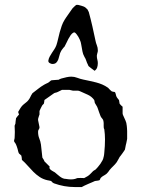

<svg xmlns="http://www.w3.org/2000/svg" viewBox="-20 -756 579 783"><path d="M69.3 -105.5Q69.3 -108.9 68.4 -114.3Q67.4 -119.6 66.9 -121.6Q65.9 -123 62 -126.2Q58.1 -129.4 57.6 -129.9Q55.2 -133.8 54 -139.2Q52.7 -144.5 51.8 -148.4Q50.8 -151.9 48.6 -158.4Q46.4 -165 45.4 -166.5Q45.4 -167.5 43 -171.1Q40.5 -174.8 39.6 -175.8L37.1 -180.7Q37.1 -182.1 38.3 -187Q39.6 -191.9 39.6 -192.4Q39.6 -194.8 40 -202.1Q40.5 -209.5 40.5 -217.8Q40.5 -226.1 40 -233.2Q39.6 -240.2 39.6 -243.2L43 -252.4Q43 -252.9 43.2 -256.1Q43.5 -259.3 43.9 -262.9Q44.4 -266.6 44.9 -269.8Q45.4 -272.9 45.4 -273.9Q46.4 -275.9 50.8 -281.2Q55.2 -286.6 57.6 -289.1Q57.6 -289.6 56.2 -292.7Q54.7 -295.9 54.7 -297.4Q54.2 -297.4 54.2 -297.9V-298.8L54.7 -300.8Q58.6 -307.6 64 -316.2Q69.3 -324.7 76.2 -330.1Q81.5 -335 86.7 -338.6Q91.8 -342.3 96.2 -348.1Q100.6 -353.5 103.8 -360.6Q106.9 -367.7 111.3 -374Q111.3 -375 112.3 -376Q113.3 -377 114.3 -377.4Q125 -385.3 136.2 -394.3Q147.5 -403.3 158.7 -409.7Q159.2 -410.2 161.9 -411.6Q164.6 -413.1 167.7 -414.6Q170.9 -416 173.3 -417.2Q175.8 -418.5 176.8 -418.9L188.5 -428.2Q189.9 -428.7 194.3 -429Q198.7 -429.2 203.6 -429.7Q208.5 -430.2 212.9 -430.4Q217.3 -430.7 218.8 -430.7Q219.2 -431.2 221.2 -432.1Q223.1 -433.1 225.6 -434.1Q228 -435.1 230.2 -435.8Q232.4 -436.5 232.9 -436.5Q241.2 -439 251.7 -441.2Q262.2 -443.4 271 -443.4Q283.2 -443.4 295.2 -438.7Q307.1 -434.1 319.3 -431.6Q332.5 -428.7 345.7 -426Q358.9 -423.3 371.8 -419.9Q384.8 -416.5 397 -411.4Q409.2 -406.2 420.9 -397.9Q421.4 -397.5 423.3 -395.3Q425.3 -393.1 427.7 -390.6Q430.2 -388.2 432.6 -386Q435.1 -383.8 436 -383.3Q436.5 -382.8 441.7 -381.8Q446.8 -380.9 447.8 -380.9Q449.7 -379.4 450.7 -376.7Q451.7 -374 452.4 -370.8Q453.1 -367.7 453.9 -364.7Q454.6 -361.8 456.1 -359.9Q456.5 -359.4 457.8 -357.4Q459 -355.5 460.7 -353.5Q462.4 -351.6 463.6 -349.9Q464.8 -348.1 465.3 -348.1L467.8 -333Q469.2 -330.6 473.9 -326.2Q478.5 -321.8 480 -320.8V-293.9Q480 -290.5 482.2 -285.6Q484.4 -280.8 486.8 -275.4Q489.3 -270 491.7 -264.6Q494.1 -259.3 495.1 -254.9Q496.6 -247.6 497.1 -242.2Q497.6 -236.8 498 -231.7Q498.5 -226.6 498.5 -221.2Q498.5 -215.8 498.5 -208.5V-189.9Q498.5 -189 497.1 -182.4Q495.6 -175.8 495.1 -172.4Q494.1 -169.4 493.2 -165Q492.2 -160.6 491.5 -156.2Q490.7 -151.9 490 -148.7Q489.3 -145.5 489.3 -145.5Q488.3 -144 485.4 -139.6Q482.4 -135.3 478.8 -130.1Q475.1 -125 471.9 -120.8Q468.8 -116.7 467.8 -115.7Q467.8 -115.2 466.1 -112.3Q464.4 -109.4 462.4 -105.7Q460.4 -102.1 458.5 -98.9Q456.5 -95.7 456.1 -94.7Q449.7 -85.9 441.7 -78.4Q433.6 -70.8 426.8 -62.5Q422.4 -56.6 420.9 -54.2Q419.4 -51.8 414.6 -47.4Q407.7 -42 401.9 -39.1Q396 -36.1 390.1 -29.8Q390.1 -28.8 388.2 -24.9Q386.2 -21 385.3 -21Q384.3 -20.5 381.8 -20Q379.4 -19.5 376.2 -19Q373 -18.6 370.4 -18.3Q367.7 -18.1 366.7 -17.6Q363.8 -16.1 356.2 -12.9Q348.6 -9.8 340.1 -6.1Q331.5 -2.4 324 1.2Q316.4 4.9 313.5 6.8H284.7Q241.7 6.8 200.2 -8.3L194.3 -11.7Q193.4 -13.2 191.9 -14.6Q189 -17.6 188.5 -17.6Q188 -18.1 185.8 -18.6Q183.6 -19 181.2 -19.5Q178.7 -20 176.3 -20.5Q173.8 -21 173.3 -21Q155.8 -24.9 141.8 -34.2Q127.9 -43.5 116.2 -55.2Q104.5 -66.9 93.3 -79.8Q82 -92.8 69.3 -104ZM182.6 -76.7Q181.6 -75.2 181.6 -72.8Q181.6 -68.8 184.3 -65.9Q187 -63 190.4 -60.8Q193.8 -58.6 197.5 -56.6Q201.2 -54.7 203.6 -53.2Q208.5 -49.3 213.6 -44.7Q218.8 -40 224.4 -35.9Q230 -31.7 235.8 -29.1Q241.7 -26.4 249 -26.4Q254.4 -25.4 259.3 -24.9Q264.2 -24.4 269.5 -24.4Q273.9 -24.4 278.1 -24.9Q282.2 -25.4 286.1 -26.4L295.4 -29.8L309.1 -30.3L322.8 -29.8Q323.7 -30.3 325.2 -30.8Q327.1 -31.2 328.6 -32.7Q330.1 -33.7 332.5 -34.9Q335 -36.1 337.4 -37.6Q339.8 -39.6 342.8 -41.5Q343.8 -42 346.4 -44.7Q349.1 -47.4 352.1 -50.3Q355 -53.2 357.4 -55.9Q359.9 -58.6 360.8 -59.1L370.1 -64.9Q373.5 -68.4 378.9 -74.5Q384.3 -80.6 389.2 -87.6Q394 -94.7 397.7 -101.6Q401.4 -108.4 401.9 -113.3Q402.3 -114.7 403.1 -117.7Q403.8 -120.6 404.3 -124Q404.8 -127.4 405 -130.1Q405.3 -132.8 405.3 -133.3Q408.2 -161.1 408.2 -187.5Q408.2 -208.5 405.3 -229Q403.3 -231.9 403.1 -235.4Q402.8 -238.8 402.8 -242.7V-254.4Q402.8 -259.3 401.9 -261.7Q401.4 -267.6 397 -272.2Q392.6 -276.9 390.1 -282.2Q386.2 -291 384 -298.6Q381.8 -306.2 378.4 -314.9Q377.9 -315.9 377.4 -317.4Q377 -318.8 376 -320.8L366.7 -336.4Q366.7 -336.9 365.7 -341.8Q364.7 -346.7 364.3 -348.1Q354 -362.3 338.6 -369.4Q323.2 -376.5 307.6 -383.3Q306.2 -384.3 302.5 -385.3Q298.8 -386.2 298.3 -386.2H277.8L262.7 -389.6H232.9L215.3 -380.9Q210 -378.4 206.1 -377.9Q202.1 -377.4 197.8 -374Q189.5 -368.7 181.6 -362.5Q173.8 -356.4 164.6 -350.6Q164.1 -350.6 163.8 -350.1Q163.6 -349.6 162.6 -349.1Q161.6 -348.6 161.1 -348.1Q161.1 -347.2 160.9 -345Q160.6 -342.8 160.2 -340.3Q159.7 -337.9 159.4 -335.7Q159.2 -333.5 158.7 -333L152.8 -327.1Q151.4 -325.2 149.7 -321.5Q147.9 -317.9 146 -314.2Q144 -310.5 142.8 -307.4Q141.6 -304.2 141.1 -303.2V-289.1Q140.6 -288.1 139.6 -285.2Q138.7 -282.2 137.7 -279.3Q136.7 -276.4 136 -273.7Q135.3 -271 135.3 -270.5V-266.1L141.1 -237.3Q141.1 -231.9 138.2 -228.3Q135.3 -224.6 135.3 -218.8Q135.3 -203.1 140.1 -191.7Q145 -180.2 147 -166.5L152.8 -113.3L158.7 -104Q159.2 -103.5 160.2 -100.6Q160.6 -99.1 161.1 -98.1ZM282.7 -623.5H280.3Q273.4 -620.1 268.3 -612.8Q263.2 -605.5 258.8 -597.2Q254.4 -588.9 250.5 -580.3Q246.6 -571.8 243.2 -565.9Q242.2 -565.4 240 -562.7Q237.8 -560.1 235.4 -556.9Q232.9 -553.7 231 -551Q229 -548.3 229 -547.4Q224.6 -540 222.7 -531Q220.7 -522 217.8 -513.9Q214.8 -505.9 209.5 -500.5Q204.1 -495.1 193.4 -495.1Q189 -495.1 182.6 -498.8Q176.3 -502.4 177.2 -509.3Q178.7 -518.1 182.9 -525.6Q187 -533.2 192.1 -540.8Q197.3 -548.3 202.1 -555.9Q207 -563.5 210 -571.8Q213.9 -583.5 216.8 -596.9Q219.7 -610.4 223.4 -624Q227.1 -637.7 231.7 -650.6Q236.3 -663.6 243.2 -674.8Q245.1 -678.2 250 -685.3Q254.9 -692.4 260.3 -700Q265.6 -707.5 270 -713.9Q274.4 -720.2 275.9 -722.2Q277.3 -724.1 283 -729.2Q288.6 -734.4 290.5 -735.8H292Q293 -735.8 293.2 -736.1Q293.5 -736.3 294.4 -736.3Q295.4 -736.3 296.9 -736.1Q298.3 -735.8 299.8 -735.8Q313.5 -732.4 321 -729.5Q328.6 -726.6 336.9 -717.3Q337.9 -715.8 339.4 -712.2Q340.8 -708.5 341.8 -708Q350.1 -677.7 356.7 -648.7Q363.3 -619.6 369.6 -589.4Q371.1 -581.1 375 -571.3Q378.9 -561.5 378.9 -551.8V-547.4Q378.9 -546.4 378.2 -543.7Q377.4 -541 376.7 -538.1Q376 -535.2 375.5 -532.5Q375 -529.8 375 -529.8V-526.4Q375 -519.5 377 -512.5Q378.9 -505.4 378.9 -498.5Q378.9 -488.8 376.2 -480.7Q373.5 -472.7 365.7 -467.3Q364.3 -468.8 360.6 -471.2Q356.9 -473.6 353.3 -476.6Q349.6 -479.5 346.2 -482.2Q342.8 -484.9 341.8 -485.8Q340.8 -486.3 339.4 -490Q337.9 -493.7 336.9 -495.6Q335.9 -496.6 334.7 -500.2Q333.5 -503.9 332 -507.8Q330.6 -511.7 329.3 -514.9Q328.1 -518.1 327.6 -518.6Q326.7 -519.5 325.2 -522.5Q323.7 -525.4 322.3 -528.6Q320.8 -531.7 319.6 -534.4Q318.4 -537.1 318.4 -538.1Q317.4 -539.6 316.2 -546.6Q314.9 -553.7 313.5 -561.8Q312 -569.8 310.8 -576.4Q309.6 -583 309.1 -584.5Q307.6 -588.9 305.4 -594.2Q303.2 -599.6 300 -605Q296.9 -610.4 293.2 -615.2Q289.6 -620.1 285.2 -623.5Z"/></svg>

Font: IM FELL English SC
Style: Regular
Weight: 400
Designer: Igino Marini
Foundry: Igino Marini
Version: 3.00